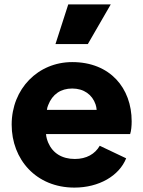

<svg xmlns="http://www.w3.org/2000/svg" viewBox="-20 -840 651 872"><path d="M379 -640 483 -820H290L232 -640ZM318 12C429 12 521 -41 553 -121L433 -178C412 -141 373 -118 320 -118C261 -118 219 -145 199 -192C194 -204 190 -217 189 -231H571C576 -246 578 -268 578 -289C578 -440 480 -558 308 -558C153 -558 33 -437 33 -274C33 -116 144 12 318 12ZM193 -341C194 -349 196 -356 199 -363C218 -412 256 -438 308 -438C361 -438 399 -410 414 -366C417 -358 418 -350 419 -341Z"/></svg>

Font: Plus Jakarta Sans ExtraBold
Style: Regular
Weight: 800
Designer: Gumpita Rahayu
Foundry: Tokotype
Version: Version 2.071;gftools[0.9.30]